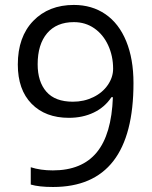

<svg xmlns="http://www.w3.org/2000/svg" viewBox="-20 -744 612 774"><path d="M518.1 -409.2Q518.1 9.8 193.8 9.8Q137.2 9.8 104 0V-69.8Q143.1 -57.1 192.9 -57.1Q310.1 -57.1 369.9 -129.6Q429.7 -202.1 435.1 -352.1H429.2Q402.3 -311.5 357.9 -290.3Q313.5 -269 257.8 -269Q163.1 -269 107.4 -325.7Q51.8 -382.3 51.8 -483.9Q51.8 -595.2 114 -659.7Q176.3 -724.1 277.8 -724.1Q350.6 -724.1 405 -686.8Q459.5 -649.4 488.8 -577.9Q518.1 -506.3 518.1 -409.2ZM277.8 -654.8Q208 -654.8 169.9 -609.9Q131.8 -564.9 131.8 -484.9Q131.8 -414.6 167 -374.3Q202.1 -334 273.9 -334Q318.4 -334 355.7 -352.1Q393.1 -370.1 414.6 -401.4Q436 -432.6 436 -466.8Q436 -518.1 416 -561.5Q396 -605 360.1 -629.9Q324.2 -654.8 277.8 -654.8Z"/></svg>

Font: f01333215
Style: Regular
Weight: 400
Foundry: Ascender Corporation
Version: Version 1.10